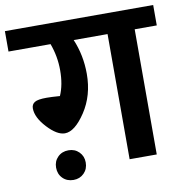

<svg xmlns="http://www.w3.org/2000/svg" viewBox="-102 -771 869 899"><g transform="rotate(-10 332.5 -321.0)"><path d="M685 -692V-595H580V0H451V-595H290Q323 -517 323 -429Q323 -326 272 -249Q221 -172 174 -172Q137 -172 91.5 -221Q46 -270 46 -313Q46 -332 61 -341.5Q76 -351 118 -351Q140 -351 181 -348Q203 -398 203 -467Q203 -533 180 -595H-20V-692ZM176 -91Q206 -91 226 -71Q246 -51 246 -21Q246 10 226 30Q206 50 176 50Q145 50 125 30Q105 10 105 -21Q105 -51 125 -71Q145 -91 176 -91Z"/></g></svg>

Font: FiraGO SemiBold
Style: Regular
Weight: 600
Designer: bBox Type
Foundry: bBox Type GmbH
Version: Version 1.001;PS 001.001;hotconv 1.0.88;makeotf.lib2.5.64775